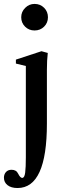

<svg xmlns="http://www.w3.org/2000/svg" viewBox="-57 -698 316 971"><path d="M117.7 -543.9Q89.4 -543.9 69.8 -563.2Q50.3 -582.5 50.3 -610.8Q50.3 -638.2 70.3 -658.2Q90.3 -678.2 117.7 -678.2Q146.5 -678.2 166 -658.7Q185.5 -639.2 185.5 -610.8Q185.5 -582.5 166 -563.2Q146.5 -543.9 117.7 -543.9ZM31.7 252.9Q-0.5 252.9 -18.8 238.5Q-37.1 224.1 -37.1 200.7Q-37.1 183.6 -26.9 172.1Q-16.6 160.6 1.5 160.6Q25.4 160.6 34.7 180.2Q45.4 201.7 55.2 201.7Q66.9 201.7 70.3 175.3Q73.7 148.9 73.7 97.7V-364.3L23.4 -376.5V-396.5L152.8 -439L184.6 -430.2Q180.2 -393.6 180.2 -344.7V-72.8Q180.2 252.9 31.7 252.9Z"/></svg>

Font: Elstob 14pt SemiBold
Style: Regular
Weight: 600
Designer: Peter S. Baker
Version: Version 1.015